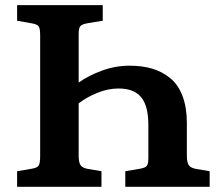

<svg xmlns="http://www.w3.org/2000/svg" viewBox="-20 -720 833 740"><path d="M45.9 0V-60.1L103 -69.8Q124 -73.2 129.4 -82.3Q134.8 -91.3 134.8 -120.1V-583Q134.8 -609.4 129.4 -617.9Q124 -626.5 103 -629.9L45.9 -640.1V-700.2H376V-640.1L319.8 -630.9Q296.9 -627 290 -619.6Q283.2 -612.3 283.2 -587.9V-401.9Q319.3 -427.7 371.6 -447.3Q423.8 -466.8 480 -466.8Q528.3 -466.8 566.9 -455.3Q605.5 -443.8 636.2 -418.7Q667 -393.6 683.6 -349.6Q700.2 -305.7 700.2 -245.1V-119.1Q700.2 -93.8 707.8 -83Q715.3 -72.3 736.8 -68.8L788.1 -60.1V0H462.9V-60.1L520 -69.8Q540 -73.2 545.9 -81.1Q551.8 -88.9 551.8 -110.8V-237.8Q551.8 -312 523.9 -345.5Q496.1 -378.9 437 -378.9Q396.5 -378.9 356 -362.5Q315.4 -346.2 283.2 -321.8V-119.1Q283.2 -93.8 290.8 -83Q298.3 -72.3 319.8 -68.8L371.1 -60.1V0Z"/></svg>

Font: Literata Book
Style: Bold
Weight: 700
Designer: Latin by Veronika Burian and Jose Scaglione. Greek by Irene Vlachou. Cyrillic by Vera Evstafieva
Foundry: TypeTogether
Version: Version 2.003;PS 002.003;hotconv 1.0.88;makeotf.lib2.5.64775